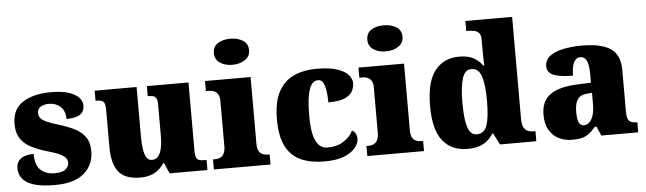

<svg xmlns="http://www.w3.org/2000/svg" viewBox="-49 -963 3896 1158"><g transform="rotate(-5 1899.5 -383.5)"><path d="M243 10Q159 10 111.5 -6Q64 -22 44.5 -49.5Q25 -77 25 -109Q25 -138 39 -155.5Q53 -173 77 -180.5Q101 -188 130 -188Q130 -119 162.5 -90Q195 -61 246 -61Q294 -61 313.5 -78Q333 -95 333 -117Q333 -136 320 -149.5Q307 -163 280.5 -174.5Q254 -186 213 -197Q152 -215 111.5 -237.5Q71 -260 51 -293.5Q31 -327 31 -378Q31 -467 95.5 -508.5Q160 -550 266 -550Q335 -550 376.5 -535.5Q418 -521 436.5 -499Q455 -477 455 -453Q455 -417 429 -399Q403 -381 346 -381Q346 -430 318 -455.5Q290 -481 249 -481Q218 -481 198 -469Q178 -457 178 -432Q178 -414 188.5 -400.5Q199 -387 225 -375.5Q251 -364 297 -350Q351 -334 392 -313Q433 -292 455.5 -259.5Q478 -227 478 -174Q478 -92 419 -41Q360 10 243 10Z M759 10Q667 10 628 -39.5Q589 -89 589 -189V-402Q589 -431 586 -446.5Q583 -462 571.5 -468.5Q560 -475 534 -475H530V-536H784V-234Q784 -192 789 -159.5Q794 -127 805.5 -108.5Q817 -90 838 -90Q862 -90 876.5 -107.5Q891 -125 897.5 -157.5Q904 -190 904 -235V-417Q904 -444 897.5 -456.5Q891 -469 879 -472Q867 -475 850 -475H846V-536H1098V-121Q1098 -93 1104.5 -80Q1111 -67 1124 -64Q1137 -61 1154 -61H1166V0H937L909 -64H904Q882 -30 847 -10Q812 10 759 10Z M1205 0V-61H1217Q1236 -61 1250 -68Q1264 -75 1272 -91Q1280 -107 1280 -135V-409Q1280 -434 1271.5 -448Q1263 -462 1249 -468.5Q1235 -475 1217 -475H1198V-536H1474V-131Q1474 -105 1482 -89.5Q1490 -74 1504.5 -67.5Q1519 -61 1537 -61H1548V0ZM1372 -619Q1327 -619 1296.5 -639.5Q1266 -660 1266 -698Q1266 -739 1296.5 -758Q1327 -777 1372 -777Q1415 -777 1447 -758Q1479 -739 1479 -698Q1479 -660 1447 -639.5Q1415 -619 1372 -619Z M1873 10Q1794 10 1735 -15Q1676 -40 1643 -100.5Q1610 -161 1610 -267Q1610 -376 1645 -437.5Q1680 -499 1739 -525Q1798 -551 1871 -551Q1953 -551 2000 -535Q2047 -519 2067 -494.5Q2087 -470 2087 -444Q2087 -424 2076 -400Q2065 -376 2031 -359.5Q1997 -343 1928 -343Q1928 -380 1923.5 -411.5Q1919 -443 1908 -462.5Q1897 -482 1878 -482Q1856 -482 1840 -463Q1824 -444 1815 -397.5Q1806 -351 1806 -268Q1806 -203 1816 -159.5Q1826 -116 1847 -94Q1868 -72 1901 -72Q1957 -72 1997.5 -98Q2038 -124 2055 -161Q2071 -153 2077.5 -138.5Q2084 -124 2084 -110Q2084 -84 2062.5 -56Q2041 -28 1995 -9Q1949 10 1873 10Z M2134 0V-61H2146Q2165 -61 2179 -68Q2193 -75 2201 -91Q2209 -107 2209 -135V-409Q2209 -434 2200.5 -448Q2192 -462 2178 -468.5Q2164 -475 2146 -475H2127V-536H2403V-131Q2403 -105 2411 -89.5Q2419 -74 2433.5 -67.5Q2448 -61 2466 -61H2477V0ZM2301 -619Q2256 -619 2225.5 -639.5Q2195 -660 2195 -698Q2195 -739 2225.5 -758Q2256 -777 2301 -777Q2344 -777 2376 -758Q2408 -739 2408 -698Q2408 -660 2376 -639.5Q2344 -619 2301 -619Z M2741 10Q2644 10 2590.5 -56.5Q2537 -123 2537 -267Q2537 -412 2590 -480.5Q2643 -549 2738 -549Q2793 -549 2825.5 -530Q2858 -511 2879 -482H2884Q2883 -505 2882.5 -536Q2882 -567 2882 -596V-641Q2882 -667 2871 -679.5Q2860 -692 2842 -695.5Q2824 -699 2802 -699H2794V-760H3077V-143Q3077 -112 3085 -94Q3093 -76 3109 -68.5Q3125 -61 3149 -61H3157V0H2937L2902 -69H2896Q2874 -32 2837 -11Q2800 10 2741 10ZM2803 -73Q2849 -73 2865.5 -121.5Q2882 -170 2882 -270Q2882 -365 2865.5 -416.5Q2849 -468 2804 -468Q2765 -468 2749 -416.5Q2733 -365 2733 -269Q2733 -171 2749 -122Q2765 -73 2803 -73Z M3372 10Q3329 10 3293 -8Q3257 -26 3235.5 -62.5Q3214 -99 3214 -155Q3214 -238 3269 -277Q3324 -316 3435 -320L3516 -323V-375Q3516 -412 3510.5 -435.5Q3505 -459 3493.5 -470.5Q3482 -482 3464 -482Q3448 -482 3436.5 -470Q3425 -458 3418.5 -434.5Q3412 -411 3412 -375Q3333 -375 3294.5 -391Q3256 -407 3256 -445Q3256 -483 3286.5 -506.5Q3317 -530 3368.5 -540.5Q3420 -551 3481 -551Q3596 -551 3653.5 -513.5Q3711 -476 3711 -383V-131Q3711 -104 3716.5 -89Q3722 -74 3735 -67.5Q3748 -61 3770 -61H3774V0H3551L3526 -56H3516Q3494 -30 3474.5 -15.5Q3455 -1 3431.5 4.5Q3408 10 3372 10ZM3451 -71Q3471 -71 3486 -86Q3501 -101 3509 -128Q3517 -155 3517 -191V-262L3486 -259Q3458 -257 3442 -244.5Q3426 -232 3419 -209Q3412 -186 3412 -152Q3412 -126 3416 -107.5Q3420 -89 3429 -80Q3438 -71 3451 -71Z"/></g></svg>

Font: Noto Serif Gujarati Black
Style: Regular
Weight: 900
Version: Version 2.102